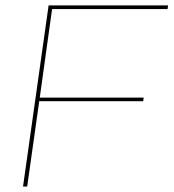

<svg xmlns="http://www.w3.org/2000/svg" viewBox="-20 -680 633 700"><path d="M64 0 157.2 -660.2H592.8L590.8 -647H169.9L125 -324.2H503.9L502 -311H123L79.1 0Z"/></svg>

Font: Human Sans Thin
Style: Italic
Weight: 100
Italic angle: -8°
Designer: Tim Radville
Foundry: Continuum
Version: Version 1.000;FEAKit 1.0